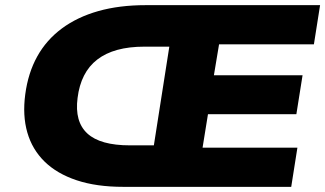

<svg xmlns="http://www.w3.org/2000/svg" viewBox="-20 -725 1262 745"><path d="M458 0Q354 0 277.5 -25.5Q201 -51 153 -98Q105 -145 86 -211Q67 -277 78 -359Q89 -442 124.5 -506Q160 -570 220 -614.5Q280 -659 361.5 -682Q443 -705 545 -705H1222L1198 -553H830L810 -433H1154L1130 -282H787L766 -152H1134L1110 0ZM484 -161H577L637 -544H541Q481 -544 435.5 -531.5Q390 -519 357.5 -494Q325 -469 306 -431.5Q287 -394 281 -345Q269 -253 319 -207Q369 -161 484 -161Z"/></svg>

Font: Nunito Sans 10pt SemiExpanded Black
Style: Italic
Weight: 900
Width: 6
Italic angle: -9°
Designer: Vernon Adams
Foundry: Vernon Adams
Version: Version 3.101;gftools[0.9.27]